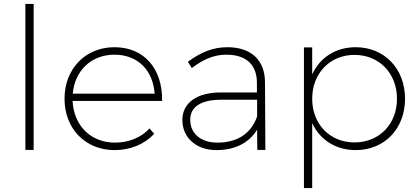

<svg xmlns="http://www.w3.org/2000/svg" viewBox="-20 -762 2127 976"><path d="M109 -742V0H151V-742Z M562 -522C415 -522 308 -413 308 -260C308 -107 415 1 562 1C645 1 716 -30 764 -82L740 -109C698 -63 635 -37 564 -37C443 -37 355 -122 349 -249H804C807 -410 715 -522 562 -522ZM350 -286C360 -404 445 -484 562 -484C681 -484 758 -404 766 -286Z M1329 0 1327 -346C1326 -454 1259 -522 1136 -522C1057 -522 997 -493 935 -448L955 -416C1010 -458 1065 -484 1130 -484C1234 -484 1285 -431 1286 -343V-292H1101C981 -292 907 -239 907 -152C907 -64 976 1 1079 1C1169 1 1243 -31 1287 -103L1288 0ZM1085 -37C1000 -37 947 -84 947 -153C947 -220 1003 -255 1105 -255H1287V-170C1255 -79 1182 -37 1085 -37Z M1788 -522C1686 -522 1606 -469 1567 -384V-521H1525V194H1567V-136C1606 -52 1686 1 1788 1C1935 1 2039 -108 2039 -260C2039 -413 1934 -522 1788 -522ZM1782 -38C1657 -38 1567 -131 1567 -260C1567 -389 1657 -483 1782 -483C1908 -483 1998 -389 1998 -260C1998 -131 1908 -38 1782 -38Z"/></svg>

Font: Montserrat arm ExtraLight
Style: Regular
Weight: 275
Designer: Julieta Ulanovsky
Foundry: Julieta Ulanovsky
Version: Version 6.000;PS 006.000;hotconv 1.0.88;makeotf.lib2.5.64775